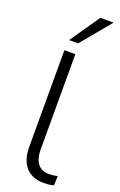

<svg xmlns="http://www.w3.org/2000/svg" viewBox="-178 -983 649 1038"><g transform="rotate(20 146.0 -464.0)"><path d="M224 8Q156 8 120 -33.5Q84 -75 84 -151V-705H147V-158Q147 -122 157 -97Q167 -72 186.5 -59.5Q206 -47 234 -47Q247 -47 259 -48.5Q271 -50 283 -53L281 1Q266 5 252.5 6.5Q239 8 224 8ZM89 -765 207 -936H283L141 -765Z"/></g></svg>

Font: Nunito Sans 11pt Light
Style: Regular
Weight: 300
Version: Version 3.101;gftools[0.9.27]